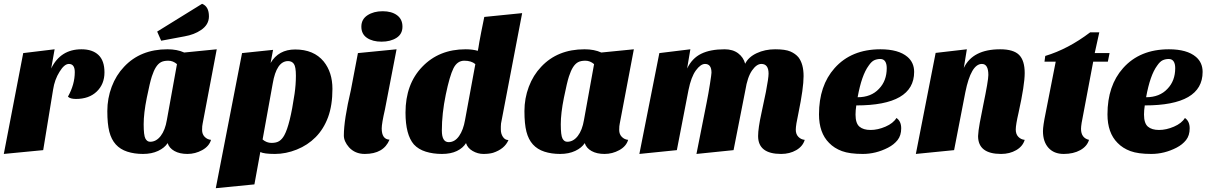

<svg xmlns="http://www.w3.org/2000/svg" viewBox="-27 -789 6357 1009"><path d="M330 -281Q366 -345 366 -410Q366 -453 335 -453Q311 -453 286 -412Q260 -371 252 -318L200 0L-7 20L95 -510L260 -530L242 -429Q291 -530 401 -530Q459 -530 490.5 -500Q522 -470 522 -408.5Q522 -347 481.5 -308Q441 -269 372 -269Q342 -269 330 -281Z M1035 -769Q1071 -755 1071 -703Q1071 -659 1029 -631Q994 -607 943 -598L820 -575L799 -623ZM625 -438Q711 -530 853 -530Q904 -530 941 -513L1112 -530L1038 -140Q1035 -128 1035 -106Q1035 -84 1048.5 -70Q1062 -56 1082 -54Q1072 -20 1035.5 0Q999 20 958 20Q917 20 889.5 4.5Q862 -11 854 -37Q838 -12 804 4Q770 20 724.5 20Q679 20 642 8Q605 -4 581.5 -30Q558 -56 547.5 -97Q537 -138 537 -205Q537 -272 560 -333Q583 -394 625 -438ZM762 -44Q794 -44 817.5 -74.5Q841 -105 850 -159L903 -452Q882 -470 857.5 -470Q833 -470 818.5 -462Q804 -454 792.5 -436Q781 -418 771 -387.5Q761 -357 744.5 -275.5Q728 -194 728 -136Q728 -78 737 -61Q746 -44 762 -44Z M1341 10 1310 180 1107 200 1245 -510 1408 -527 1395 -458Q1437 -529 1524 -529Q1622 -529 1674 -466Q1720 -409 1720 -322Q1720 -235 1697 -173Q1674 -111 1632 -68.5Q1590 -26 1532.5 -3Q1475 20 1418 20Q1361 20 1341 10ZM1353 -56Q1374 -38 1400 -38Q1426 -38 1441 -48Q1456 -58 1467 -78Q1497 -132 1521 -296Q1528 -344 1528 -391Q1528 -438 1517.5 -453Q1507 -468 1487 -468Q1426 -468 1406 -349Z M2020 -55Q1989 20 1890 20Q1839 20 1807 -15Q1780 -46 1780 -77Q1780 -158 1817 -316L1854 -510L2057 -530L1996 -214Q1979 -140 1979 -114Q1979 -57 2020 -55ZM1872 -649Q1872 -688 1904.5 -709Q1937 -730 1984 -730Q2031 -730 2059.5 -709Q2088 -688 2088 -649Q2088 -610 2056.5 -590Q2025 -570 1978 -570Q1931 -570 1901.5 -590Q1872 -610 1872 -649Z M2420 -530Q2456 -530 2484 -522Q2485 -526 2487 -537L2492 -568Q2496 -588 2502 -621L2518 -700L2717 -720L2606 -140Q2605 -134 2605 -124V-108Q2605 -86 2616 -69.5Q2627 -53 2645 -53Q2625 -6 2564 14Q2543 20 2513.5 20Q2484 20 2457 4.5Q2430 -11 2422 -37Q2406 -11 2374 4.5Q2342 20 2295.5 20Q2249 20 2210.5 8Q2172 -4 2148 -30Q2104 -81 2104 -197Q2104 -347 2192 -438Q2280 -530 2420 -530ZM2295 -103Q2295 -42 2331 -42Q2363 -42 2385.5 -74Q2408 -106 2417 -159L2471 -452Q2450 -470 2413 -470Q2376 -470 2356 -430Q2336 -390 2315.5 -291Q2295 -192 2295 -103Z M2817 -438Q2903 -530 3045 -530Q3096 -530 3133 -513L3304 -530L3230 -140Q3227 -128 3227 -106Q3227 -84 3240.5 -70Q3254 -56 3274 -54Q3264 -20 3227.5 0Q3191 20 3150 20Q3109 20 3081.5 4.5Q3054 -11 3046 -37Q3030 -12 2996 4Q2962 20 2916.5 20Q2871 20 2834 8Q2797 -4 2773.5 -30Q2750 -56 2739.5 -97Q2729 -138 2729 -205Q2729 -272 2752 -333Q2775 -394 2817 -438ZM2954 -44Q2986 -44 3009.5 -74.5Q3033 -105 3042 -159L3095 -452Q3074 -470 3049.5 -470Q3025 -470 3010.5 -462Q2996 -454 2984.5 -436Q2973 -418 2963 -387.5Q2953 -357 2936.5 -275.5Q2920 -194 2920 -136Q2920 -78 2929 -61Q2938 -44 2954 -44Z M4078 20Q3957 20 3957 -74Q3957 -115 3974.5 -194.5Q3992 -274 3998 -306Q4012 -379 4012 -402Q4012 -453 3974 -453Q3949 -453 3925 -418.5Q3901 -384 3890 -315L3828 0L3633 20L3687 -252Q3696 -297 3704 -348Q3712 -399 3712 -407Q3712 -453 3678 -453Q3655 -453 3630 -419Q3605 -385 3591 -315L3530 0L3333 20L3438 -510L3601 -530L3584 -429Q3610 -483 3658 -506.5Q3706 -530 3781 -530Q3824 -530 3852 -509Q3880 -488 3889 -454Q3906 -489 3949.5 -509.5Q3993 -530 4046.5 -530Q4100 -530 4126.5 -518.5Q4153 -507 4169 -488Q4196 -453 4196 -389Q4196 -326 4169 -195Q4155 -131 4155 -107.5Q4155 -84 4168.5 -70Q4182 -56 4202 -54Q4192 -20 4157.5 0Q4123 20 4078 20Z M4684 -169Q4709 -152 4709 -114.5Q4709 -77 4690 -53Q4671 -29 4640 -13Q4576 20 4507 20Q4438 20 4397.5 5Q4357 -10 4330 -38Q4277 -91 4277 -188Q4277 -339 4359 -431Q4447 -530 4600 -530Q4695 -530 4742 -490Q4777 -460 4777 -411Q4777 -235 4473 -235Q4469 -209 4469 -187Q4469 -141 4489.5 -123.5Q4510 -106 4548 -106Q4586 -106 4626.5 -123.5Q4667 -141 4684 -169ZM4480 -278Q4551 -278 4592 -322Q4633 -364 4633 -431Q4633 -454 4624.5 -466.5Q4616 -479 4599 -479Q4582 -479 4567.5 -472.5Q4553 -466 4538 -444Q4501 -394 4480 -278Z M5234 20Q5113 20 5113 -74Q5114 -100 5122 -144L5140 -236Q5167 -366 5167 -395Q5167 -453 5133 -453Q5076 -453 5046 -304L4987 0L4786 20L4890 -511L5054 -530L5038 -432Q5085 -530 5229 -530Q5299 -530 5328.5 -500.5Q5358 -471 5358 -405Q5358 -343 5326 -198Q5311 -133 5311 -108.5Q5311 -84 5324.5 -70Q5338 -56 5358 -54Q5348 -20 5313.5 0Q5279 20 5234 20Z M5454 -100Q5454 -127 5468 -195L5521 -465H5462L5466 -495Q5586 -531 5702 -619H5750L5726 -510H5804L5795 -465H5718L5667 -195Q5654 -133 5654 -112Q5654 -64 5696 -54Q5686 -20 5650 0Q5614 20 5563 20Q5512 20 5483 -12Q5454 -44 5454 -100Z M6200 -169Q6225 -152 6225 -114.5Q6225 -77 6206 -53Q6187 -29 6156 -13Q6092 20 6023 20Q5954 20 5913.5 5Q5873 -10 5846 -38Q5793 -91 5793 -188Q5793 -339 5875 -431Q5963 -530 6116 -530Q6211 -530 6258 -490Q6293 -460 6293 -411Q6293 -235 5989 -235Q5985 -209 5985 -187Q5985 -141 6005.5 -123.5Q6026 -106 6064 -106Q6102 -106 6142.5 -123.5Q6183 -141 6200 -169ZM5996 -278Q6067 -278 6108 -322Q6149 -364 6149 -431Q6149 -454 6140.5 -466.5Q6132 -479 6115 -479Q6098 -479 6083.5 -472.5Q6069 -466 6054 -444Q6017 -394 5996 -278Z"/></svg>

Font: Sansita One
Style: Regular
Weight: 400
Designer: Pablo Cosgaya
Foundry: Omnibus-Type
Version: Version 1.001